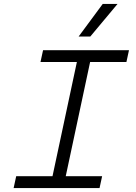

<svg xmlns="http://www.w3.org/2000/svg" viewBox="-20 -952 690 972"><path d="M233 0 382 -698H449L300 0ZM198 -698H633L620 -638H185ZM62 -60H497L484 0H49ZM378 -767 500 -932H575L437 -767Z"/></svg>

Font: Azeret Mono ExtraLight
Style: Italic
Weight: 250
Italic angle: -12°
Designer: Martin Vácha
Foundry: Displaay
Version: Version 1.002